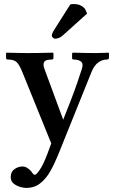

<svg xmlns="http://www.w3.org/2000/svg" viewBox="-20 -696 573 948"><path d="M327 -674Q333 -676 343 -676Q366 -676 380 -668Q394 -660 400 -652L410 -629L290 -521Q280 -512 270 -508.5Q260 -505 252 -505Q246 -505 241 -510Q236 -515 236 -519Q236 -524 238 -530Q240 -536 244 -543ZM432 -341 266 71Q249 113 228 150Q207 187 178 209.5Q149 232 109 232Q98 232 80 227Q62 222 47.5 210.5Q33 199 33 178Q33 152 51.5 139Q70 126 92 126Q104 126 116.5 134.5Q129 143 134 150Q139 157 143 162Q147 167 153 167Q159 167 176 143Q193 119 215 61L233 12L92 -336Q77 -374 63.5 -388Q50 -402 20 -402Q10 -402 10 -409V-434L13 -436Q13 -436 31 -435.5Q49 -435 73.5 -434.5Q98 -434 119 -434Q143 -434 171 -434.5Q199 -435 219.5 -435.5Q240 -436 240 -436L244 -434V-410Q244 -405 241 -403.5Q238 -402 236 -402Q206 -402 198.5 -391Q191 -380 199 -357L292 -105Q309 -147 327 -193.5Q345 -240 360 -283Q375 -326 384 -355Q393 -382 380 -392Q367 -402 344 -402Q336 -402 336 -409V-433L340 -436Q340 -436 359 -435.5Q378 -435 404 -434.5Q430 -434 452 -434Q471 -434 493.5 -435Q516 -436 516 -436L518 -434V-411Q518 -402 507 -402Q485 -402 465 -387.5Q445 -373 432 -341Z"/></svg>

Font: Libertinus Serif SemiBold
Style: Regular
Weight: 600
Designer: Philipp H. Poll, Khaled Hosny
Foundry: Caleb Maclennan
Version: Version 7.051;RELEASE